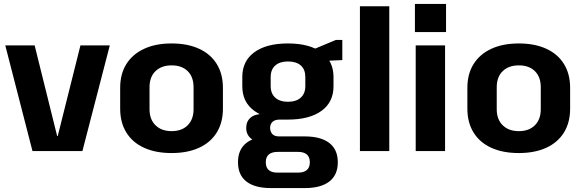

<svg xmlns="http://www.w3.org/2000/svg" viewBox="-20 -772 2981 981"><path d="M7 -540H157L272 -77H275L391 -540H541L401 0H146Z M857 10Q775 10 716 -17Q657 -44 625.5 -95Q594 -146 594 -217V-323Q594 -394 625.5 -444.5Q657 -495 716 -522.5Q775 -550 857 -550Q938 -550 997 -523Q1056 -496 1087.5 -445Q1119 -394 1119 -323V-217Q1119 -146 1087.5 -95Q1056 -44 997 -17Q938 10 857 10ZM857 -102Q909 -102 939 -132Q969 -162 969 -214V-326Q969 -379 939 -408.5Q909 -438 857 -438Q805 -438 774.5 -408.5Q744 -379 744 -326V-214Q744 -162 774.5 -132Q805 -102 857 -102Z M1451 -161Q1341 -161 1279.5 -205.5Q1218 -250 1218 -331V-379Q1218 -460 1279.5 -505Q1341 -550 1451 -550Q1561 -550 1622.5 -505Q1684 -460 1684 -379V-331Q1684 -250 1622.5 -205.5Q1561 -161 1451 -161ZM1365 189Q1282 189 1239 155.5Q1196 122 1196 57Q1196 -8 1238.5 -41.5Q1281 -75 1365 -75H1537Q1619 -75 1662.5 -41.5Q1706 -8 1706 57Q1706 122 1662.5 155.5Q1619 189 1537 189ZM1502 110Q1563 110 1563 57Q1563 4 1502 4H1400Q1338 4 1338 57Q1338 111 1400 110ZM1326 -45Q1285 -45 1261.5 -65Q1238 -85 1238 -118Q1238 -152 1260.5 -171Q1283 -190 1326 -190H1451V-161H1408Q1385 -161 1372.5 -149.5Q1360 -138 1360 -118Q1361 -98 1372 -86.5Q1383 -75 1407 -75H1451V-45ZM1451 -252Q1493 -252 1516.5 -273Q1540 -294 1540 -332V-378Q1540 -417 1517 -437.5Q1494 -458 1451 -458Q1410 -458 1386.5 -437.5Q1363 -417 1363 -378V-332Q1363 -294 1386.5 -273Q1410 -252 1451 -252ZM1553 -508 1696 -568H1729V-465L1553 -457Z M1969 -740V0H1819V-740Z M2254 -540V0H2104V-540ZM2259 -752V-608H2100V-752Z M2631 10Q2549 10 2490 -17Q2431 -44 2399.5 -95Q2368 -146 2368 -217V-323Q2368 -394 2399.5 -444.5Q2431 -495 2490 -522.5Q2549 -550 2631 -550Q2712 -550 2771 -523Q2830 -496 2861.5 -445Q2893 -394 2893 -323V-217Q2893 -146 2861.5 -95Q2830 -44 2771 -17Q2712 10 2631 10ZM2631 -102Q2683 -102 2713 -132Q2743 -162 2743 -214V-326Q2743 -379 2713 -408.5Q2683 -438 2631 -438Q2579 -438 2548.5 -408.5Q2518 -379 2518 -326V-214Q2518 -162 2548.5 -132Q2579 -102 2631 -102Z"/></svg>

Font: Pathway Extreme SemiCondensed
Style: Bold
Weight: 700
Width: 4
Version: Version 1.001;gftools[0.9.26]